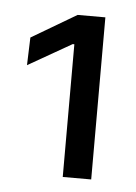

<svg xmlns="http://www.w3.org/2000/svg" viewBox="-36 -732 284 400"><g transform="rotate(5 106.0 -532.5)"><path d="M109.5 -363V-640.5H106L15 -588.5L17 -646.5L111 -702H169V-363Z"/></g></svg>

Font: Anek Latin Medium
Style: Regular
Weight: 400
Version: Version 1.003